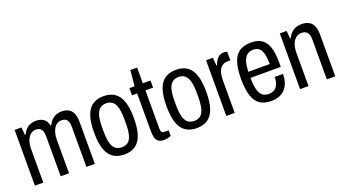

<svg xmlns="http://www.w3.org/2000/svg" viewBox="-54 -1184 3056 1705"><g transform="rotate(-20 1474.0 -331.5)"><path d="M57.1 0V-526.5H121.5L128.1 -453.9H133.6Q148.9 -484.6 168.1 -503Q187.2 -521.5 210.7 -530Q234.2 -538.5 260.7 -538.5Q302.7 -538.5 331.4 -519.3Q360.1 -500.1 371.2 -453.9H376.2Q391.1 -484.2 410.2 -502.6Q429.4 -521 452.4 -529.8Q475.4 -538.5 502.5 -538.5Q540.6 -538.5 567.4 -524.7Q594.2 -510.8 608.9 -478.8Q623.6 -446.7 623.6 -393.2V0H544V-375.8Q544 -398.5 540.3 -415Q536.6 -431.5 528.5 -442.9Q520.4 -454.2 507.4 -459.6Q494.3 -465.1 476.6 -465.1Q448.5 -465.1 426.9 -447.8Q405.3 -430.5 392.4 -396Q379.4 -361.5 379.4 -309.8V0H300.8V-375.8Q300.8 -398.5 297.1 -415Q293.4 -431.5 285.3 -442.9Q277.2 -454.2 264.1 -459.6Q251.1 -465.1 233.3 -465.1Q205.7 -465.1 184.1 -447.8Q162.5 -430.5 149.6 -396Q136.6 -361.5 136.6 -309.8V0Z M900.8 12Q838.9 12 796.9 -15.8Q754.9 -43.5 733.6 -104.1Q712.2 -164.6 712.2 -263Q712.2 -361.9 733.6 -422.4Q754.9 -482.9 796.9 -510.7Q838.9 -538.5 900.8 -538.5Q962.3 -538.5 1004 -510.7Q1045.8 -482.9 1067.1 -422.4Q1088.5 -361.9 1088.5 -263Q1088.5 -164.6 1067.1 -104.1Q1045.8 -43.5 1004 -15.8Q962.3 12 900.8 12ZM900.8 -56Q937.4 -56 960.8 -75Q984.2 -94 995 -136.2Q1005.8 -178.3 1005.8 -246.9V-279.1Q1005.8 -347.7 995 -389.6Q984.2 -431.5 960.8 -451.3Q937.4 -471 900.8 -471Q863.8 -471 840.4 -451.3Q816.9 -431.5 805.9 -389.6Q794.9 -347.7 794.9 -279.1V-246.9Q794.9 -178.3 805.9 -136.2Q816.9 -94 840.4 -75Q863.8 -56 900.8 -56Z M1276.1 11.5Q1240.2 11.5 1221.6 -3.1Q1203.1 -17.7 1196.6 -43.6Q1190.2 -69.6 1190.2 -101.6V-459H1141.8V-526.5H1190.8L1204.8 -675.2H1268.8V-526.5H1341.1V-459H1268.8V-102.2Q1268.8 -77.9 1275.1 -66.8Q1281.4 -55.6 1299.9 -55.6H1341.1V-2.1Q1331.4 1.5 1320 4.7Q1308.5 8 1297.4 9.8Q1286.2 11.5 1276.1 11.5Z M1584.8 12Q1522.9 12 1480.9 -15.8Q1438.9 -43.5 1417.6 -104.1Q1396.2 -164.6 1396.2 -263Q1396.2 -361.9 1417.6 -422.4Q1438.9 -482.9 1480.9 -510.7Q1522.9 -538.5 1584.8 -538.5Q1646.3 -538.5 1688 -510.7Q1729.8 -482.9 1751.1 -422.4Q1772.5 -361.9 1772.5 -263Q1772.5 -164.6 1751.1 -104.1Q1729.8 -43.5 1688 -15.8Q1646.3 12 1584.8 12ZM1584.8 -56Q1621.4 -56 1644.8 -75Q1668.2 -94 1679 -136.2Q1689.8 -178.3 1689.8 -246.9V-279.1Q1689.8 -347.7 1679 -389.6Q1668.2 -431.5 1644.8 -451.3Q1621.4 -471 1584.8 -471Q1547.8 -471 1524.4 -451.3Q1500.9 -431.5 1489.9 -389.6Q1478.9 -347.7 1478.9 -279.1V-246.9Q1478.9 -178.3 1489.9 -136.2Q1500.9 -94 1524.4 -75Q1547.8 -56 1584.8 -56Z M1866.1 0V-526.5H1930.4L1937 -450.2H1942Q1951 -478.1 1964 -497.5Q1977 -517 1996 -527.8Q2014.9 -538.5 2038.4 -538.5Q2047.5 -538.5 2055.3 -537Q2063.2 -535.5 2068.8 -532.9V-451.8H2038.7Q2017.7 -451.8 2000.3 -442.6Q1982.9 -433.4 1970.4 -415.5Q1958 -397.6 1951.8 -370.2Q1945.6 -342.8 1945.6 -305.9V0Z M2289.1 12Q2223.3 12 2182.1 -16.2Q2140.9 -44.5 2121.1 -105.5Q2101.2 -166.5 2101.2 -263Q2101.2 -362.5 2121.8 -423Q2142.4 -483.5 2185.3 -511Q2228.2 -538.5 2294 -538.5Q2351.4 -538.5 2390.6 -514.2Q2429.8 -489.9 2449.6 -435.5Q2469.5 -381.1 2469.5 -290V-244.4H2183.9Q2183.9 -178.9 2194.2 -136.9Q2204.5 -95 2227.6 -74.7Q2250.7 -54.5 2289.2 -54.5Q2312.2 -54.5 2330.4 -62.1Q2348.6 -69.7 2360.9 -84.7Q2373.2 -99.8 2380.8 -123.5Q2388.4 -147.2 2388.4 -178.9H2466.5Q2466.5 -133.5 2454.5 -97.9Q2442.4 -62.3 2419.7 -37.8Q2397.1 -13.4 2364.4 -0.7Q2331.7 12 2289.1 12ZM2183.9 -301.6H2386.2Q2386.2 -347 2380.6 -379Q2375 -411 2363.8 -431.7Q2352.5 -452.4 2334.3 -461.9Q2316.2 -471.5 2291.1 -471.5Q2252.8 -471.5 2229.9 -451.1Q2207 -430.8 2196.2 -393.1Q2185.4 -355.5 2183.9 -301.6Z M2563.1 0V-526.5H2627.5L2634.1 -453.9H2639.6Q2654.9 -484.6 2674.9 -503Q2694.8 -521.5 2719 -530Q2743.2 -538.5 2771.3 -538.5Q2810 -538.5 2838.1 -524.2Q2866.1 -509.8 2880.8 -478Q2895.6 -446.1 2895.6 -392.1V0H2816V-375.2Q2816 -397.9 2811.8 -414.9Q2807.6 -432 2798.7 -443.1Q2789.8 -454.2 2776.5 -459.6Q2763.2 -465.1 2743.9 -465.1Q2715.3 -465.1 2692.4 -447.8Q2669.5 -430.5 2656.1 -396Q2642.6 -361.5 2642.6 -309.8V0Z"/></g></svg>

Font: Archivo SemiBold Condensed
Style: Regular
Weight: 600
Width: 3
Version: Version 2.001